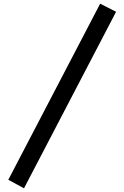

<svg xmlns="http://www.w3.org/2000/svg" viewBox="-20 -1020 674 1040"><path d="M25 -46.2 522.5 -1000 608.8 -956.2 110 0Z"/></svg>

Font: Abordage
Style: Regular
Weight: 400
Designer: Ange Degheest & Eugénie Bidaut
Foundry: Velvetyne Type Foundry
Version: Version 1.000;FEAKit 1.0